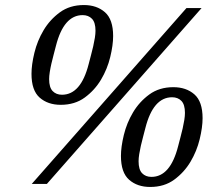

<svg xmlns="http://www.w3.org/2000/svg" viewBox="-20 -730 884 762"><path d="M226 -354Q301 -354 332 -476Q336 -492 341 -510.5Q346 -529 350 -546.5Q354 -564 356.5 -580Q359 -596 359 -608Q359 -641 345 -655.5Q331 -670 308 -670Q233 -670 202 -548Q198 -532 193 -513.5Q188 -495 184 -477.5Q180 -460 177.5 -444Q175 -428 175 -416Q175 -383 189 -368.5Q203 -354 226 -354ZM581 -28Q656 -28 687 -150Q691 -166 696 -184.5Q701 -203 705 -220.5Q709 -238 711.5 -254Q714 -270 714 -282Q714 -315 700 -329.5Q686 -344 663 -344Q588 -344 557 -222Q553 -206 548 -187.5Q543 -169 539 -151.5Q535 -134 532.5 -118Q530 -102 530 -90Q530 -57 544 -42.5Q558 -28 581 -28ZM221 -314Q170 -314 137.5 -342.5Q105 -371 105 -437Q105 -473 116.5 -520.5Q128 -568 153 -610Q178 -652 217.5 -681Q257 -710 313 -710Q364 -710 396.5 -681.5Q429 -653 429 -587Q429 -551 417.5 -503.5Q406 -456 381 -414Q356 -372 316.5 -343Q277 -314 221 -314ZM576 12Q525 12 492.5 -16.5Q460 -45 460 -111Q460 -147 471.5 -194.5Q483 -242 508 -284Q533 -326 572.5 -355Q612 -384 668 -384Q719 -384 751.5 -355.5Q784 -327 784 -261Q784 -225 772.5 -177.5Q761 -130 736 -88Q711 -46 671.5 -17Q632 12 576 12ZM720 -698H780L166 0H106Z"/></svg>

Font: IBM Plex Serif Text
Style: Italic
Weight: 450
Italic angle: -14°
Designer: Mike Abbink, Paul van der Laan, Pieter van Rosmalen
Foundry: Bold Monday
Version: Version 3.001